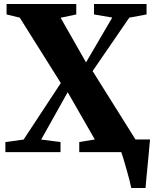

<svg xmlns="http://www.w3.org/2000/svg" viewBox="-20 -763 773 963"><path d="M638.5 180Q635.5 164.5 628.8 138.5Q622 112.5 614 84.5Q606 56.5 599 33Q592 9.5 588 -1L559.5 -63.5H732.5Q731 -48.5 728.8 -23.5Q726.5 1.5 723.8 31.5Q721 61.5 718 90.5Q715 119.5 713 143.5Q711 167.5 710 180ZM98.5 -63 285 -346.5 79 -674.5 13 -690.5V-743H362.5V-690.5L284 -674L411.5 -450L543 -675L451.5 -690.5V-743H715V-690.5L628.5 -674.5L444.5 -406.5L659.5 -63.5L725.5 -50.5V0H377.5V-50.5L455.5 -63.5L319.5 -300.5L186.5 -63L283.5 -50.5V0H7V-50.5Z"/></svg>

Font: Merriweather 60pt Black
Style: Regular
Weight: 900
Version: Version 2.100